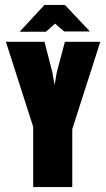

<svg xmlns="http://www.w3.org/2000/svg" viewBox="-20 -761 432 781"><path d="M115 0V-245L4 -591H161L193 -467L202 -415L211 -467L244 -591H388L274 -236V0ZM60 -632 161 -741H244L346 -633H241L204 -665L167 -632Z"/></svg>

Font: Alumni Sans Black
Style: Regular
Weight: 900
Designer: Robert E. Leuschke
Foundry: Robert E. Leuschke
Version: Version 1.018